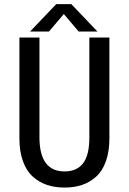

<svg xmlns="http://www.w3.org/2000/svg" viewBox="-20 -878 610 910"><path d="M442 -728.5H353L282.5 -811.5L212 -728.5H122.5L246.5 -858.5H318ZM72 -222.5V-700H167V-227.5Q167 -65.5 286 -65.5Q344 -65.5 373.8 -104Q403.5 -142.5 403.5 -227V-700H498.5V-222.5Q498.5 -160 482 -113.8Q465.5 -67.5 435.8 -40.8Q406 -14 368.8 -1.5Q331.5 11 286 11Q240.5 11 203 -1.5Q165.5 -14 135.5 -40.8Q105.5 -67.5 88.8 -113.8Q72 -160 72 -222.5Z"/></svg>

Font: League Mono Narrow
Style: Regular
Weight: 400
Width: 3
Designer: Tyler Finck
Foundry: The League of Moveable Type / Tyler Finck
Version: Version 2.210